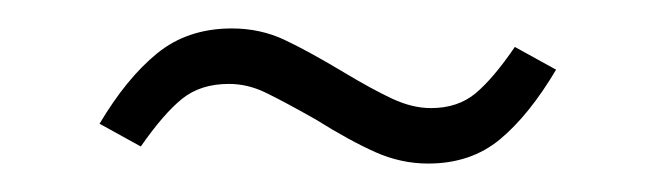

<svg xmlns="http://www.w3.org/2000/svg" viewBox="-20 -385 461 135"><path d="M202 -301Q179 -314 166.5 -320Q154 -326 141 -326Q121 -326 108 -315.5Q95 -305 79 -282L50 -298Q69 -330 90.5 -347.5Q112 -365 143 -365Q163 -365 180 -357Q197 -349 222 -334Q242 -322 256 -315.5Q270 -309 283 -309Q302 -309 314.5 -319.5Q327 -330 342 -352L371 -336Q352 -304 331.5 -287Q311 -270 281 -270Q262 -270 244 -278Q226 -286 202 -301Z"/></svg>

Font: Fira Sans Condensed ExtraLight
Style: Regular
Weight: 275
Width: 3
Designer: Carrois Corporate & Edenspiekermann AG
Foundry: Carrois Corporate GbR & Edenspiekermann AG
Version: Version 4.203